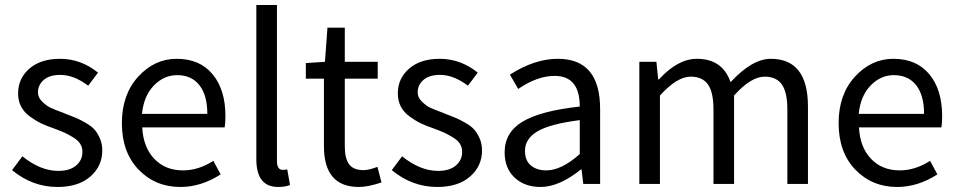

<svg xmlns="http://www.w3.org/2000/svg" viewBox="-20 -732 3810 764"><path d="M28 -55 69 -110Q141 -52 212 -52Q258 -52 283 -73.5Q308 -95 308 -128Q308 -146 299 -160Q290 -174 271 -185.5Q252 -197 238 -203.5Q224 -210 197 -220Q165 -231 144 -241Q123 -251 99.5 -268Q76 -285 64 -308Q52 -331 52 -360Q52 -420 97 -459Q142 -498 219 -498Q302 -498 370 -443L331 -391Q274 -434 220 -434Q177 -434 154 -414Q131 -394 131 -364Q131 -344 148 -327.5Q165 -311 179.5 -304Q194 -297 232 -283Q237 -281 239 -280Q267 -269 282 -263Q297 -257 320.5 -243.5Q344 -230 356 -216.5Q368 -203 377.5 -181.5Q387 -160 387 -133Q387 -71 339.5 -29.5Q292 12 209 12Q109 12 28 -55Z M465 -242Q465 -356 530 -427Q595 -498 683 -498Q775 -498 826 -436.5Q877 -375 877 -270Q877 -243 874 -225H546Q550 -146 594 -100Q638 -54 708 -54Q770 -54 829 -92L858 -38Q780 12 698 12Q598 12 531.5 -57Q465 -126 465 -242ZM545 -279H805Q805 -353 773.5 -393Q742 -433 685 -433Q632 -433 592 -391.5Q552 -350 545 -279Z M1000 -98V-712H1082V-92Q1082 -56 1105 -56Q1114 -56 1123 -58L1134 4Q1116 12 1087 12Q1000 12 1000 -98Z M1197 -419V-481L1273 -486L1283 -622H1352V-486H1483V-419H1352V-149Q1352 -102 1369 -78.5Q1386 -55 1427 -55Q1447 -55 1482 -68L1498 -6Q1444 12 1408 12Q1269 12 1269 -150V-419Z M1539 -55 1580 -110Q1652 -52 1723 -52Q1769 -52 1794 -73.5Q1819 -95 1819 -128Q1819 -146 1810 -160Q1801 -174 1782 -185.5Q1763 -197 1749 -203.5Q1735 -210 1708 -220Q1676 -231 1655 -241Q1634 -251 1610.5 -268Q1587 -285 1575 -308Q1563 -331 1563 -360Q1563 -420 1608 -459Q1653 -498 1730 -498Q1813 -498 1881 -443L1842 -391Q1785 -434 1731 -434Q1688 -434 1665 -414Q1642 -394 1642 -364Q1642 -344 1659 -327.5Q1676 -311 1690.5 -304Q1705 -297 1743 -283Q1748 -281 1750 -280Q1778 -269 1793 -263Q1808 -257 1831.5 -243.5Q1855 -230 1867 -216.5Q1879 -203 1888.5 -181.5Q1898 -160 1898 -133Q1898 -71 1850.5 -29.5Q1803 12 1720 12Q1620 12 1539 -55Z M1988 -126Q1988 -205 2059.5 -248Q2131 -291 2287 -308Q2287 -430 2187 -430Q2118 -430 2042 -378L2009 -435Q2107 -498 2200 -498Q2368 -498 2368 -298V0H2301L2294 -58H2292Q2205 12 2131 12Q2068 12 2028 -25Q1988 -62 1988 -126ZM2069 -132Q2069 -93 2092.5 -73.5Q2116 -54 2154 -54Q2214 -54 2287 -119V-254Q2169 -239 2119 -209.5Q2069 -180 2069 -132Z M2524 0V-486H2592L2599 -416H2602Q2677 -498 2753 -498Q2855 -498 2887 -405Q2973 -498 3047 -498Q3195 -498 3195 -308V0H3113V-297Q3113 -365 3091 -396Q3069 -427 3023 -427Q2968 -427 2901 -352V0H2819V-297Q2819 -365 2797 -396Q2775 -427 2728 -427Q2674 -427 2606 -352V0Z M3317 -242Q3317 -356 3382 -427Q3447 -498 3535 -498Q3627 -498 3678 -436.5Q3729 -375 3729 -270Q3729 -243 3726 -225H3398Q3402 -146 3446 -100Q3490 -54 3560 -54Q3622 -54 3681 -92L3710 -38Q3632 12 3550 12Q3450 12 3383.5 -57Q3317 -126 3317 -242ZM3397 -279H3657Q3657 -353 3625.5 -393Q3594 -433 3537 -433Q3484 -433 3444 -391.5Q3404 -350 3397 -279Z"/></svg>

Font: RibengUni
Style: Regular
Weight: 400
Designer: (1) Dr. Andrew Glass (Senior Program Manager at Microsoft Corporation)
(2) Bivuti Chakma (Chakma Font Designer & Keyboar
Foundry: Bivuti Chakma
Version: Version 2.2022; Updated on: 03 June 2022; Friday